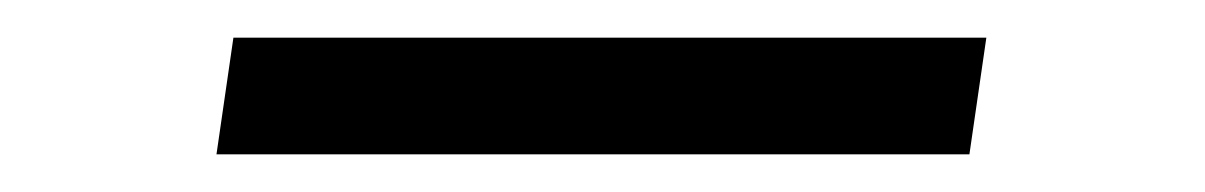

<svg xmlns="http://www.w3.org/2000/svg" viewBox="-20 -82 640 102"><path d="M495 0 504 -62H104L95 0Z"/></svg>

Font: Josefin Slab Thin SemiBold
Style: Italic
Weight: 600
Italic angle: -12°
Version: Version 2.000